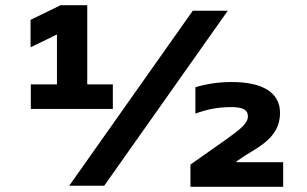

<svg xmlns="http://www.w3.org/2000/svg" viewBox="-20 -711 1174 735"><path d="M98 -294H412V-388H314V-691H212L97 -635V-530L198 -579V-388H98ZM245 0H379L852 -670H718ZM709 4H1064V-90H885V-93L922 -118C988 -157 1052 -195 1052 -279C1052 -355 988 -397 867 -397C815 -397 767 -389 728 -377V-276C772 -293 817 -301 866 -301C910 -301 929 -290 929 -266C929 -239 902 -218 851 -181L709 -81Z"/></svg>

Font: LT Wave Bold
Style: Regular
Weight: 700
Designer: Daniel Lyons
Version: Version 2.5 (Glyphs App)